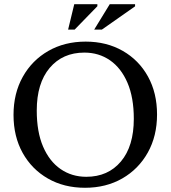

<svg xmlns="http://www.w3.org/2000/svg" viewBox="-20 -878 808 909"><path d="M385.5 -681Q484.5 -681 561 -637.2Q637.5 -593.5 680.5 -515.8Q723.5 -438 723.5 -336Q723.5 -234 679.8 -155.8Q636 -77.5 559 -33.2Q482 11 382.5 11Q283 11 206.8 -32.8Q130.5 -76.5 87.2 -154.2Q44 -232 44 -334Q44 -436 87.8 -514.2Q131.5 -592.5 208.8 -636.8Q286 -681 385.5 -681ZM388.5 -41Q491.5 -41 552.5 -113.5Q613.5 -186 613.5 -315.5Q613.5 -416.5 583.5 -486.2Q553.5 -556 500.8 -592.5Q448 -629 379.5 -629Q276.5 -629 215.2 -556.5Q154 -484 154 -354.5Q154 -253.5 184 -183.8Q214 -114 267 -77.5Q320 -41 388.5 -41ZM426 -738 499.5 -858H619.5V-848L462.5 -738ZM302.5 -738 331.5 -858H441V-848.5L333.5 -738Z"/></svg>

Font: Newsreader Text Medium
Style: Regular
Weight: 500
Designer: Hugues Gentile
Foundry: Production Type
Version: Version 1.002